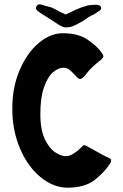

<svg xmlns="http://www.w3.org/2000/svg" viewBox="-20 -858 568 890"><path d="M163 -838Q171 -838 190 -831L217 -824Q234 -817 252 -806L284 -791Q318 -806 329 -812Q350 -822 387 -833Q407 -836 425 -836Q436 -836 442.5 -831.5Q449 -827 449 -820Q449 -813 441 -808L415 -791Q412 -790 401.5 -785Q391 -780 367 -762Q327 -739 315 -736Q306 -732 297 -732Q293 -731 286 -731Q278 -731 271.5 -733.5Q265 -736 259 -739.5Q253 -743 248 -746Q219 -765 202 -776L181 -789Q165 -799 155 -807Q145 -815 147 -823Q151 -838 163 -838ZM167 -329Q167 -255 188.5 -211.5Q210 -168 237.5 -151Q265 -134 285 -134Q303 -134 322 -146.5Q341 -159 355 -173Q357 -175 361.5 -180Q366 -185 370 -185Q375 -185 382 -181L467 -134Q471 -132 479.5 -128.5Q488 -125 491.5 -122Q495 -119 495 -114Q495 -109 492 -103Q470 -66 423 -27Q376 12 293 12Q228 12 168.5 -36.5Q109 -85 73 -169Q37 -253 37 -354Q37 -454 71.5 -534Q106 -614 160 -659Q214 -704 271 -704Q342 -704 385.5 -674.5Q429 -645 448 -618Q452 -612 455.5 -607Q459 -602 459 -597Q459 -591 448 -581Q402 -545 382 -518Q372 -505 365 -498.5Q358 -492 351 -492Q344 -492 335 -502Q314 -525 302.5 -534.5Q291 -544 275 -544Q250 -544 225.5 -523Q201 -502 184 -453.5Q167 -405 167 -329Z"/></svg>

Font: Barrio
Style: Regular
Weight: 400
Designer: Pablo Cosgaya & Sergio Jimenez
Foundry: Pablo Cosgaya & Sergio Jimenez
Version: Version 1.005